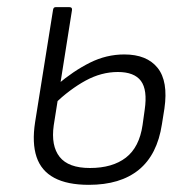

<svg xmlns="http://www.w3.org/2000/svg" viewBox="-20 -504 537 536"><path d="M228 12Q168 12 131.5 -7.5Q95 -27 82 -66Q69 -105 78 -163L128 -476Q129 -484 135 -484H174Q182 -484 181 -476L130 -154Q122 -97 146.5 -66Q171 -35 231 -35Q294 -35 331.5 -64Q369 -93 378 -155L384 -198Q392 -253 373.5 -278Q355 -303 309 -303Q263 -303 219 -279Q175 -255 131 -213L139 -267Q185 -306 231 -329Q277 -352 327 -352Q390 -352 420 -314.5Q450 -277 439 -201L432 -157Q419 -72 367.5 -30Q316 12 228 12Z"/></svg>

Font: Sofia Sans Light
Style: Italic
Weight: 300
Italic angle: -9°
Version: Version 4.100-B